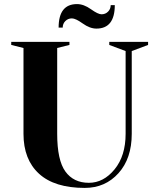

<svg xmlns="http://www.w3.org/2000/svg" viewBox="-20 -905 750 940"><path d="M595 -250V-655L515 -685V-700H705V-685L625 -655V-250Q625 -129 560 -57Q495 15 395 15Q247 15 171 -54.5Q95 -124 95 -250V-670L35 -685V-700H320V-685L260 -670V-250Q260 -121 300 -65.5Q340 -10 415 -10Q487 -10 541 -76Q595 -142 595 -250ZM452 -765Q420 -765 385 -790Q350 -815 332 -815Q313 -815 300 -802Q287 -789 287 -770H267Q267 -885 357 -885Q390 -885 425 -860Q460 -835 477 -835Q496 -835 509 -848Q522 -861 522 -880H542Q542 -765 452 -765Z"/></svg>

Font: Yeseva One
Style: Regular
Weight: 400
Designer: Jovanny Lemonad
Foundry: Jovanny Lemonad
Version: Version 2.000